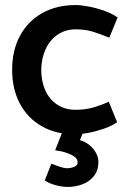

<svg xmlns="http://www.w3.org/2000/svg" viewBox="-20 -518 508 759"><path d="M410 -116Q377 -101 346.5 -92.5Q316 -84 278 -84Q237 -84 206 -104.5Q175 -125 159 -161Q143 -197 143 -243Q144 -288 160.5 -324Q177 -360 208 -381Q239 -402 279 -402Q317 -402 348 -392.5Q379 -383 412 -369L445 -449Q422 -465 390.5 -476Q359 -487 329 -492.5Q299 -498 279 -498Q203 -498 146.5 -466Q90 -434 59 -376.5Q28 -319 28 -242Q28 -166 58.5 -108.5Q89 -51 145 -19Q201 13 277 13Q298 13 328 7.5Q358 2 390 -9Q422 -20 443 -35ZM198 76Q222 79 242.5 86Q263 93 275 102Q287 111 287 124Q287 136 273.5 141.5Q260 147 246 147Q233 147 214 140.5Q195 134 183 129L157 195Q173 207 200 214Q227 221 246 221Q278 221 306 210.5Q334 200 351.5 177.5Q369 155 369 122Q369 104 359.5 86.5Q350 69 333.5 55.5Q317 42 296 36L316 -13H233Z"/></svg>

Font: Catamaran Thin SemiBold
Style: Regular
Weight: 600
Version: Version 2.000